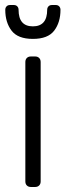

<svg xmlns="http://www.w3.org/2000/svg" viewBox="-20 -745 263 765"><path d="M103 0Q93 0 87 -6Q81 -12 81 -22V-498Q81 -508 87 -514Q93 -520 103 -520H120Q130 -520 136 -514Q142 -508 142 -498V-22Q142 -12 136 -6Q130 0 120 0ZM111 -590Q51 -590 26 -623Q1 -656 1 -706Q1 -714 6 -719.5Q11 -725 20 -725H35Q44 -725 49 -719.5Q54 -714 54 -706Q54 -640 111 -640Q168 -640 168 -706Q168 -714 173 -719.5Q178 -725 187 -725H202Q211 -725 216 -719.5Q221 -714 221 -706Q221 -656 196 -623Q171 -590 111 -590Z"/></svg>

Font: Rubik AZ
Style: Regular
Weight: 300
Designer: Hubert and Fischer
Foundry: Hubert & Fischer
Version: Version 2.000